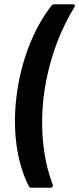

<svg xmlns="http://www.w3.org/2000/svg" viewBox="-20 -780 369 896"><path d="M127 96H215C224 96 229 90 226 82C190 -12 163 -155 184 -330C206 -507 268 -651 327 -746C332 -754 329 -760 320 -760H234C228 -760 223 -758 219 -752C146 -658 79 -511 57 -330C35 -150 66 -6 114 88C116 94 121 96 127 96Z"/></svg>

Font: Barlow Semi Condensed SemiBold
Style: Italic
Weight: 600
Width: 4
Italic angle: -7°
Designer: Jeremy Tribby
Foundry: Tribby Type
Version: Version 1.422;hotconv 1.0.109;makeotfexe 2.5.65596